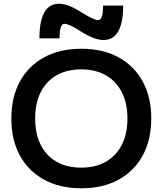

<svg xmlns="http://www.w3.org/2000/svg" viewBox="-20 -1002 873 1032"><path d="M417 10Q302 10 217.5 -36Q133 -82 87 -166Q41 -250 41 -365Q41 -480 87 -564Q133 -648 217.5 -694Q302 -740 417 -740Q533 -740 617 -694Q701 -648 747 -564Q793 -480 793 -365Q793 -250 747 -166Q701 -82 617 -36Q533 10 417 10ZM417 -101Q494 -101 549.5 -133Q605 -165 635 -224Q665 -283 665 -365Q665 -447 635 -506Q605 -565 549.5 -597Q494 -629 417 -629Q339 -629 283.5 -597Q228 -565 198.5 -506Q169 -447 169 -365Q169 -283 198.5 -224Q228 -165 283.5 -133Q339 -101 417 -101ZM536 -787Q510 -787 479.5 -799Q449 -811 408 -837Q382 -854 360 -864Q338 -874 327 -874Q313 -874 306.5 -855.5Q300 -837 300 -796H192Q192 -982 298 -982Q324 -982 354.5 -969.5Q385 -957 426 -931Q453 -914 474.5 -904Q496 -894 507 -894Q521 -894 527.5 -913Q534 -932 534 -972H642Q642 -787 536 -787Z"/></svg>

Font: M PLUS 2 SemiBold
Style: Regular
Weight: 600
Designer: Coji Morishita
Foundry: UNDERFOREST DESIGN
Version: Version 1.001